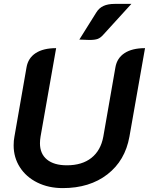

<svg xmlns="http://www.w3.org/2000/svg" viewBox="-20 -956 764 985"><path d="M50 -210Q50 -235 54 -255L116 -610Q124 -658 163 -683.5Q202 -709 268 -709L188 -255Q185 -237 185 -221Q185 -167 221 -137.5Q257 -108 323 -108Q401 -108 449 -146Q497 -184 510 -255L572 -610Q580 -658 619 -683.5Q658 -709 724 -709L644 -255Q622 -132 531 -61.5Q440 9 302 9Q229 9 171.5 -19.5Q114 -48 82 -98Q50 -148 50 -210ZM474 -892Q488 -915 511 -925.5Q534 -936 568 -936H654L510 -778Q496 -762 481.5 -756.5Q467 -751 438 -751Q429 -751 387 -753Z"/></svg>

Font: K2D
Style: Bold Italic
Weight: 700
Italic angle: -10°
Designer: Katatrad Aksorn Co.,Ltd.
Foundry: Cadson Demak Co.,Ltd.
Version: Version 1.000; ttfautohint (v1.6)